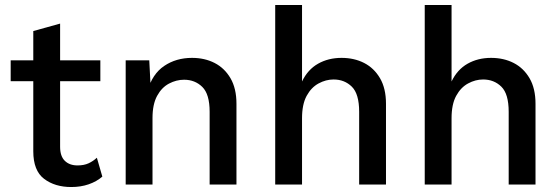

<svg xmlns="http://www.w3.org/2000/svg" viewBox="-20 -743 2251 773"><path d="M222 -648V-152Q222 -114 241 -95.5Q260 -77 292 -77Q318 -77 336.5 -85.5Q355 -94 370 -108L392 -32Q369 -12 337 -1Q305 10 267 10Q201 10 157.5 -23Q114 -56 114 -134V-618ZM384 -500V-416H23V-500Z M486 0V-500H581L588 -364L574 -377Q593 -445 641 -477.5Q689 -510 753 -510Q804 -510 844 -489.5Q884 -469 908 -428Q932 -387 932 -325V0H824V-293Q824 -364 794.5 -393Q765 -422 721 -422Q690 -422 660.5 -406.5Q631 -391 612.5 -357Q594 -323 594 -268V0Z M1088 0V-723H1196V-415Q1219 -463 1260.5 -486.5Q1302 -510 1355 -510Q1406 -510 1446 -489.5Q1486 -469 1510 -428Q1534 -387 1534 -325V0H1426V-293Q1426 -365 1396.5 -394Q1367 -423 1323 -423Q1292 -423 1262.5 -407Q1233 -391 1214.5 -357Q1196 -323 1196 -267V0Z M1690 0V-723H1798V-415Q1821 -463 1862.5 -486.5Q1904 -510 1957 -510Q2008 -510 2048 -489.5Q2088 -469 2112 -428Q2136 -387 2136 -325V0H2028V-293Q2028 -365 1998.5 -394Q1969 -423 1925 -423Q1894 -423 1864.5 -407Q1835 -391 1816.5 -357Q1798 -323 1798 -267V0Z"/></svg>

Font: Kantumruy Pro Medium
Style: Regular
Weight: 500
Designer: Sovichet Tep
Foundry: Sovichet Tep
Version: Version 1.002